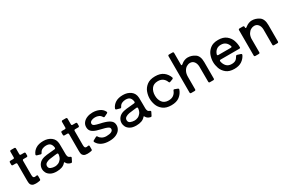

<svg xmlns="http://www.w3.org/2000/svg" viewBox="117 -1943 4699 3167"><g transform="rotate(-30 2466.0 -360.0)"><path d="M328 -503V-461Q328 -451 322.5 -445.5Q317 -440 307 -440H248Q238 -440 232.5 -434.5Q227 -429 227 -419V-152Q227 -119 235 -105Q243 -91 264 -91Q271 -91 293 -95Q296 -96 300 -96Q317 -96 317 -77V-18Q317 2 298 5Q259 13 223 13Q176 13 153.5 -4Q131 -21 126 -44Q121 -67 121 -104V-419Q121 -429 115.5 -434.5Q110 -440 100 -440H46Q36 -440 30.5 -445.5Q25 -451 25 -461V-503Q25 -513 30.5 -518.5Q36 -524 46 -524H100Q110 -524 115.5 -529.5Q121 -535 121 -545V-652Q121 -662 126.5 -667.5Q132 -673 142 -673H206Q216 -673 221.5 -667.5Q227 -662 227 -652V-545Q227 -535 232.5 -529.5Q238 -524 248 -524H307Q317 -524 322.5 -518.5Q328 -513 328 -503Z M933 -86Q949 -80 949 -69Q949 -65 946 -59L918 -3Q910 15 892 10Q834 -3 812 -47Q807 -58 802 -58Q797 -58 791 -50Q739 13 622 13Q551 13 507.5 -12Q464 -37 446 -72.5Q428 -108 428 -141Q428 -195 461.5 -238Q495 -281 562 -298Q608 -309 690 -315Q746 -319 771 -323Q791 -326 789 -347Q784 -392 759.5 -419.5Q735 -447 678 -447Q641 -447 607.5 -431.5Q574 -416 556 -378Q547 -359 530 -365L469 -382Q453 -387 453 -399Q453 -402 455 -408Q479 -466 534 -500.5Q589 -535 677 -535Q763 -535 823 -490.5Q883 -446 887 -362Q888 -322 888.5 -255Q889 -188 889 -158Q891 -128 899 -111.5Q907 -95 933 -86ZM788 -219V-221Q788 -231 782 -236.5Q776 -242 766 -240L727 -236Q662 -230 621.5 -222.5Q581 -215 552.5 -196.5Q524 -178 524 -144Q524 -103 560 -88Q596 -73 639 -73Q666 -73 698.5 -86Q731 -99 756.5 -131.5Q782 -164 788 -219Z M1311 -503V-461Q1311 -451 1305.5 -445.5Q1300 -440 1290 -440H1231Q1221 -440 1215.5 -434.5Q1210 -429 1210 -419V-152Q1210 -119 1218 -105Q1226 -91 1247 -91Q1254 -91 1276 -95Q1279 -96 1283 -96Q1300 -96 1300 -77V-18Q1300 2 1281 5Q1242 13 1206 13Q1159 13 1136.5 -4Q1114 -21 1109 -44Q1104 -67 1104 -104V-419Q1104 -429 1098.5 -434.5Q1093 -440 1083 -440H1029Q1019 -440 1013.5 -445.5Q1008 -451 1008 -461V-503Q1008 -513 1013.5 -518.5Q1019 -524 1029 -524H1083Q1093 -524 1098.5 -529.5Q1104 -535 1104 -545V-652Q1104 -662 1109.5 -667.5Q1115 -673 1125 -673H1189Q1199 -673 1204.5 -667.5Q1210 -662 1210 -652V-545Q1210 -535 1215.5 -529.5Q1221 -524 1231 -524H1290Q1300 -524 1305.5 -518.5Q1311 -513 1311 -503Z M1397 -99Q1394 -105 1394 -110Q1394 -120 1406 -127L1465 -159Q1471 -162 1476 -162Q1485 -162 1492 -150Q1507 -121 1542 -101.5Q1577 -82 1623 -82Q1683 -82 1716.5 -98.5Q1750 -115 1750 -146Q1750 -170 1729 -183.5Q1708 -197 1669 -208Q1648 -214 1606 -224Q1552 -237 1524 -246Q1466 -265 1435.5 -295Q1405 -325 1405 -378Q1405 -427 1434.5 -463Q1464 -499 1512 -517.5Q1560 -536 1616 -536Q1683 -536 1740.5 -510.5Q1798 -485 1825 -431Q1828 -425 1828 -420Q1828 -410 1815 -403L1758 -375Q1752 -372 1748 -372Q1738 -372 1730 -385Q1713 -416 1681.5 -431Q1650 -446 1610 -446Q1568 -446 1538 -429.5Q1508 -413 1508 -382Q1508 -365 1522.5 -353Q1537 -341 1576 -330L1631 -316Q1680 -306 1717 -294Q1784 -273 1820.5 -242Q1857 -211 1857 -155Q1857 -113 1832.5 -75Q1808 -37 1755.5 -12.5Q1703 12 1624 12Q1540 12 1482.5 -17Q1425 -46 1397 -99Z M2449 -86Q2465 -80 2465 -69Q2465 -65 2462 -59L2434 -3Q2426 15 2408 10Q2350 -3 2328 -47Q2323 -58 2318 -58Q2313 -58 2307 -50Q2255 13 2138 13Q2067 13 2023.5 -12Q1980 -37 1962 -72.5Q1944 -108 1944 -141Q1944 -195 1977.5 -238Q2011 -281 2078 -298Q2124 -309 2206 -315Q2262 -319 2287 -323Q2307 -326 2305 -347Q2300 -392 2275.5 -419.5Q2251 -447 2194 -447Q2157 -447 2123.5 -431.5Q2090 -416 2072 -378Q2063 -359 2046 -365L1985 -382Q1969 -387 1969 -399Q1969 -402 1971 -408Q1995 -466 2050 -500.5Q2105 -535 2193 -535Q2279 -535 2339 -490.5Q2399 -446 2403 -362Q2404 -322 2404.5 -255Q2405 -188 2405 -158Q2407 -128 2415 -111.5Q2423 -95 2449 -86ZM2304 -219V-221Q2304 -231 2298 -236.5Q2292 -242 2282 -240L2243 -236Q2178 -230 2137.5 -222.5Q2097 -215 2068.5 -196.5Q2040 -178 2040 -144Q2040 -103 2076 -88Q2112 -73 2155 -73Q2182 -73 2214.5 -86Q2247 -99 2272.5 -131.5Q2298 -164 2304 -219Z M2970 -194Q2972 -194 2980 -192L3033 -172Q3052 -164 3046 -146Q3021 -76 2963 -31.5Q2905 13 2807 13Q2707 13 2649 -32.5Q2591 -78 2569 -140.5Q2547 -203 2547 -262Q2547 -321 2569 -383.5Q2591 -446 2649 -491.5Q2707 -537 2807 -537Q2905 -537 2963 -492.5Q3021 -448 3046 -378Q3047 -375 3047 -370Q3047 -358 3033 -352L2980 -332Q2972 -330 2970 -330Q2959 -330 2954 -345Q2937 -391 2900.5 -418Q2864 -445 2807 -445Q2726 -445 2687 -392Q2648 -339 2648 -262Q2648 -185 2687 -132Q2726 -79 2807 -79Q2864 -79 2900.5 -106Q2937 -133 2954 -179Q2959 -194 2970 -194Z M3629 -334V-21Q3629 -11 3623.5 -5.5Q3618 0 3608 0H3544Q3523 0 3523 -23Q3523 -307 3522 -317Q3518 -374 3490 -407Q3462 -440 3417 -440Q3382 -440 3349.5 -420Q3317 -400 3295.5 -358.5Q3274 -317 3274 -257V-21Q3274 -11 3268.5 -5.5Q3263 0 3253 0H3188Q3178 0 3172.5 -5.5Q3167 -11 3167 -21V-712Q3167 -722 3172.5 -727.5Q3178 -733 3188 -733H3253Q3263 -733 3268.5 -727.5Q3274 -722 3274 -712V-490Q3274 -476 3283 -476Q3292 -476 3305 -488Q3332 -512 3364.5 -524.5Q3397 -537 3426 -537Q3501 -537 3565 -493.5Q3629 -450 3629 -334Z M4239 -235H3883Q3872 -235 3867 -229Q3862 -223 3863 -213Q3874 -153 3909.5 -116Q3945 -79 4007 -79Q4054 -79 4082 -96.5Q4110 -114 4131 -154Q4139 -168 4150 -168Q4153 -168 4159 -166L4219 -147Q4234 -143 4234 -130Q4234 -123 4232 -120Q4204 -61 4148.5 -24Q4093 13 4007 13Q3910 13 3854 -32.5Q3798 -78 3776.5 -140.5Q3755 -203 3755 -262Q3755 -321 3776.5 -383.5Q3798 -446 3854 -491.5Q3910 -537 4007 -537Q4104 -537 4160.5 -491.5Q4217 -446 4238.5 -383.5Q4260 -321 4260 -262V-249Q4260 -235 4239 -235ZM3871 -342Q3870 -339 3870 -335Q3870 -319 3889 -319H4126Q4137 -319 4142.5 -324.5Q4148 -330 4145 -339Q4131 -387 4096.5 -416Q4062 -445 4007 -445Q3954 -445 3920 -417Q3886 -389 3871 -342Z M4851 -334V-21Q4851 -11 4845.5 -5.5Q4840 0 4830 0H4765Q4755 0 4749.5 -5.5Q4744 -11 4744 -21V-317Q4741 -374 4712.5 -407Q4684 -440 4639 -440Q4607 -440 4575.5 -422.5Q4544 -405 4522 -369.5Q4500 -334 4496 -281V-21Q4496 -11 4490.5 -5.5Q4485 0 4475 0H4410Q4400 0 4394.5 -5.5Q4389 -11 4389 -21V-503Q4389 -513 4394.5 -518.5Q4400 -524 4410 -524H4475Q4485 -524 4490.5 -518.5Q4496 -513 4496 -503V-491Q4496 -484 4498.5 -480.5Q4501 -477 4505 -477Q4513 -477 4526 -488Q4554 -511 4586.5 -524Q4619 -537 4648 -537Q4723 -537 4787 -493.5Q4851 -450 4851 -334Z"/></g></svg>

Font: Shippori Antique B1
Style: Regular
Weight: 400
Designer: FONTDASU
Foundry: FONTDASU / Google Inc. / but / Adobe
Version: Version 2.001